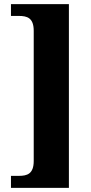

<svg xmlns="http://www.w3.org/2000/svg" viewBox="-20 -780 442 928"><path d="M33 128H313V-760H33V-703H71C111 -703 143 -694 143 -631V-2C143 61 111 70 71 70H33Z"/></svg>

Font: Noto Serif Armenian Condensed Black
Style: Regular
Weight: 900
Width: 3
Designer: Monotype Design Team
Foundry: Monotype Imaging Inc.
Version: Version 2.008